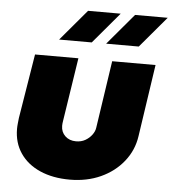

<svg xmlns="http://www.w3.org/2000/svg" viewBox="-53 -776 753 838"><g transform="rotate(5 324.0 -357.5)"><path d="M613 -518 566 -202Q557 -140 518 -91Q479 -42 418.5 -14.5Q358 13 283 13Q209 13 153 -11.5Q97 -36 66 -81.5Q35 -127 35 -188Q35 -199 36.5 -212.5Q38 -226 39 -236L85 -518H275L232 -239Q231 -235 230.5 -228Q230 -221 230 -218Q230 -191 248.5 -173.5Q267 -156 296 -156Q319 -156 336.5 -166Q354 -176 365.5 -191.5Q377 -207 379 -223L423 -518ZM390 -592 505 -728H648L533 -592ZM184 -592 299 -728H442L327 -592Z"/></g></svg>

Font: MuseoModerno Thin Black
Style: Italic
Weight: 900
Italic angle: -9°
Version: Version 1.003